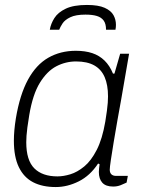

<svg xmlns="http://www.w3.org/2000/svg" viewBox="-20 -743 571 775"><path d="M205 12Q151 12 113.5 -7.5Q76 -27 56 -68.5Q36 -110 36 -175Q36 -195 38 -217.5Q40 -240 44 -265Q60 -361 93 -421.5Q126 -482 175 -510Q224 -538 286 -538Q324 -538 352.5 -528.5Q381 -519 402 -498.5Q423 -478 436 -446H442L465 -526H501L481 -410Q477 -384 469.5 -343.5Q462 -303 454 -257.5Q446 -212 439 -170Q432 -128 427.5 -97.5Q423 -67 423 -58Q423 -46 429.5 -39.5Q436 -33 449 -33H496L491 -6Q481 -1 467 4.5Q453 10 437 10Q407 10 393 -5.5Q379 -21 379 -49Q379 -56 380 -64Q381 -72 382 -80L376 -83Q344 -34 298 -11Q252 12 205 12ZM212 -31Q236 -31 264 -39.5Q292 -48 320 -71Q348 -94 370.5 -138Q393 -182 405 -252Q409 -277 411.5 -295.5Q414 -314 415 -328Q416 -342 416 -354Q416 -400 402.5 -431.5Q389 -463 360.5 -479Q332 -495 287 -495Q245 -495 207.5 -475.5Q170 -456 141 -409Q112 -362 98 -278Q93 -248 90.5 -228.5Q88 -209 87 -195Q86 -181 86 -169Q86 -96 118.5 -63.5Q151 -31 212 -31ZM331 -723Q377 -723 402.5 -711.5Q428 -700 438 -682Q448 -664 448 -643Q448 -638 447.5 -633Q447 -628 446 -623H408Q408 -647 398.5 -660Q389 -673 371 -678.5Q353 -684 325 -684Q286 -684 264 -673.5Q242 -663 232.5 -648.5Q223 -634 219 -623H181Q185 -647 199.5 -670Q214 -693 245.5 -708Q277 -723 331 -723Z"/></svg>

Font: Archivo SemiBold Thin
Style: Italic
Weight: 250
Italic angle: -10°
Version: Version 2.001